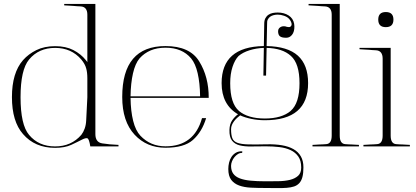

<svg xmlns="http://www.w3.org/2000/svg" viewBox="-20 -751 2124 981"><path d="M261.7 4.4Q158.2 4.4 97.7 -65.9Q41 -130.4 41 -254.9Q41 -378.9 97.7 -443.8Q125.5 -475.1 166 -495.1Q206.5 -515.1 261.7 -515.1Q316.4 -515.1 355 -495.1Q393.6 -475.1 418.5 -443.8Q420.4 -440.9 421.4 -440.2Q422.4 -439.5 422.6 -439Q422.9 -438.5 423.6 -437.5Q424.3 -436.5 426.3 -433.1V-675.8Q426.3 -716.3 392.1 -718.3Q383.3 -718.8 374.3 -719.2Q365.2 -719.7 356.4 -720.7Q345.7 -721.7 332.3 -722.2Q318.8 -722.7 308.1 -723.6V-731H467.3V-65.9Q467.3 -24.4 501.5 -18.6H501Q519 -15.6 540 -13.7Q561 -11.7 585.4 -10.7V-2.9H441.4Q435.1 -42 426.3 -44.4Q418 -47.4 397.9 -37.1Q387.7 -31.7 373.5 -24.9Q359.4 -18.1 343.8 -10.7Q310.5 4.4 261.7 4.4ZM395.5 -446.8Q344.7 -506.3 261.7 -506.3Q177.7 -506.3 128.4 -446.8Q85 -394.5 85 -254.4Q85 -113.3 128.4 -62Q177.2 -2.9 261.7 -2.9Q303.2 -2.9 336.7 -17.8Q370.1 -32.7 395.5 -62Q405.8 -75.2 412.6 -94Q419.4 -112.8 420.4 -136.2Q423.3 -183.6 426.3 -253.9V-351.1Q426.3 -381.3 420.4 -401.4Q414.6 -423.8 395.5 -446.8Z M825.7 -507.3Q782.7 -507.3 749.8 -493.4Q716.8 -479.5 692.9 -452.6Q670.9 -426.3 659.4 -376Q647.9 -325.7 647 -258.8H1002.4Q1001.5 -326.7 990 -376.5Q978.5 -426.3 956.5 -452.6Q910.6 -507.3 825.7 -507.3ZM1033.2 -147.5Q1012.2 -77.1 965.3 -35.6Q920.4 3.9 825.7 3.9Q730 3.9 668 -62.5Q604.5 -130.4 604.5 -255.4Q604.5 -515.6 825.7 -515.6Q950.2 -515.6 998 -437Q1046.9 -357.9 1046.4 -251H647Q647.9 -183.1 660.4 -133.3Q672.9 -83.5 697.3 -57.6Q748.5 -3.4 825.7 -3.4Q972.2 -3.4 1012.2 -147.5Z M1325.7 -364.7 1328.1 -506.3Q1289.1 -504.9 1254.9 -494.1Q1220.7 -483.4 1198.7 -464.8Q1179.7 -444.8 1168 -409.2Q1156.2 -373.5 1156.2 -325.7Q1156.2 -222.7 1200.7 -184.6H1200.2Q1246.6 -145.5 1333.5 -145.5Q1419.4 -145.5 1465.8 -184.6H1465.3Q1510.3 -223.6 1510.3 -325.7Q1510.3 -426.3 1466.3 -465.3Q1444.3 -485.4 1413.1 -495.4Q1381.8 -505.4 1342.3 -506.3Q1341.3 -472.7 1340.8 -435.5Q1340.3 -398.4 1339.4 -364.7ZM1330.1 -629.4Q1330.1 -646.5 1335.9 -657.7Q1341.8 -668.9 1351.6 -675.5Q1361.3 -682.1 1373.5 -684.6Q1385.7 -687 1398.9 -687Q1431.2 -687 1454.6 -672.1Q1478 -657.2 1482.9 -629.4Q1484.9 -616.7 1483.6 -604Q1482.4 -591.3 1477.3 -581.1Q1472.2 -570.8 1463.1 -564.5Q1454.1 -558.1 1441.4 -558.1Q1419.4 -558.1 1410.2 -565.7Q1400.9 -573.2 1400.9 -591.3Q1400.9 -600.1 1405.3 -605.7Q1409.7 -611.3 1416.5 -614.3Q1423.3 -617.2 1431.2 -616.9Q1439 -616.7 1445.8 -613.8Q1458 -610.8 1463.6 -614.5Q1469.2 -618.2 1470 -624.8Q1470.7 -631.3 1467 -639.6Q1463.4 -647.9 1457 -654.8Q1448.2 -664.6 1431.4 -670.4Q1414.6 -676.3 1398.9 -676.3Q1388.7 -676.3 1378.7 -673.8Q1368.7 -671.4 1360.8 -666Q1353 -660.6 1348.4 -651.6Q1343.8 -642.6 1344.7 -628.9L1342.3 -515.6Q1449.7 -513.7 1502 -466.6Q1554.2 -419.4 1554.2 -326.2Q1554.2 -136.7 1333.5 -136.7Q1296.9 -136.7 1264.2 -143.6Q1231.4 -150.4 1207 -161.6Q1199.2 -155.8 1191.2 -148.4Q1183.1 -141.1 1176.3 -132.1Q1169.4 -123 1165 -112.8Q1160.6 -102.5 1160.6 -90.8Q1160.6 -61.5 1167 -45.2Q1173.3 -28.8 1192.6 -21.5Q1211.9 -14.2 1248 -13.2Q1284.2 -12.2 1343.3 -13.7Q1385.7 -14.6 1420.4 -8.8Q1455.1 -2.9 1479.5 11Q1503.9 24.9 1517.1 47.9Q1530.3 70.8 1530.3 104Q1530.3 134.3 1525.1 153.6Q1520 172.9 1509.3 184.6Q1498.5 196.3 1482.7 201.7Q1466.8 207 1444.8 208.7Q1422.9 210.4 1395.3 210Q1367.7 209.5 1334 209.5Q1295.9 209.5 1261.7 207.8Q1227.5 206.1 1201.9 196.8Q1176.3 187.5 1161.4 168Q1146.5 148.4 1146.5 112.3Q1146.5 96.2 1150.4 79.8Q1154.3 63.5 1162.8 50.5Q1171.4 37.6 1184.8 29.5Q1198.2 21.5 1217.8 22L1217.3 30.3Q1206.1 29.8 1196 35.9Q1186 42 1178 51.8Q1169.9 61.5 1165.3 73.5Q1160.6 85.4 1160.6 96.2Q1160.6 121.1 1171.9 136.5Q1183.1 151.9 1205.3 160.4Q1227.5 168.9 1260.3 172.1Q1293 175.3 1335.9 175.3Q1370.1 175.3 1402.8 174.8Q1435.5 174.3 1461.4 168Q1487.3 161.6 1503.2 147.2Q1519 132.8 1519 105Q1519 70.3 1504.4 49.1Q1489.7 27.8 1464.8 16.1Q1439.9 4.4 1407.2 0.5Q1374.5 -3.4 1338.4 -3.4Q1298.8 -3.4 1264.4 -2.7Q1230 -2 1204.8 -8.3Q1179.7 -14.6 1165.5 -32.5Q1151.4 -50.3 1152.3 -87.4Q1153.3 -117.7 1166.3 -136.2Q1179.2 -154.8 1195.8 -167H1196.3Q1112.3 -215.8 1112.3 -326.2Q1112.3 -511.7 1326.2 -515.6H1328.1Z M1715.8 -58.1Q1715.8 -17.1 1743.2 -14.6Q1752 -13.7 1760.7 -13.4Q1769.5 -13.2 1778.8 -12.7Q1786.1 -12.2 1796.1 -11.7Q1806.2 -11.2 1814 -10.7V-2.9H1576.7V-10.7Q1584.5 -11.2 1594.2 -11.7Q1604 -12.2 1611.3 -12.7Q1620.6 -13.2 1629.4 -13.4Q1638.2 -13.7 1647 -14.6Q1674.8 -16.6 1674.8 -58.1V-675.8Q1674.8 -716.3 1640.6 -718.3Q1631.8 -718.8 1622.8 -719.2Q1613.8 -719.7 1605 -720.7Q1594.2 -721.7 1580.8 -722.2Q1567.4 -722.7 1556.6 -723.6V-731H1715.8Z M1976.1 -506.3V-58.1Q1976.1 -17.1 2003.4 -14.6Q2012.2 -13.7 2021 -13.4Q2029.8 -13.2 2039.1 -12.7Q2046.4 -12.2 2056.4 -11.7Q2066.4 -11.2 2074.2 -10.7V-2.9H1836.9V-10.7Q1844.7 -11.2 1854.5 -11.7Q1864.3 -12.2 1871.6 -12.7Q1880.9 -13.2 1889.6 -13.4Q1898.4 -13.7 1907.2 -14.6Q1935.1 -16.6 1935.1 -58.1V-451.2Q1935.1 -492.2 1900.9 -494.1Q1892.1 -494.6 1883.1 -495.1Q1874 -495.6 1865.2 -496.6Q1854.5 -497.6 1841.1 -498Q1827.6 -498.5 1816.9 -499.5V-506.3ZM1951.2 -612.3Q1912.6 -612.3 1912.6 -650.9Q1912.6 -689.5 1951.2 -689.5Q1990.2 -689.5 1990.2 -650.9Q1990.2 -612.3 1951.2 -612.3Z"/></svg>

Font: Tartlers End
Style: Regular
Weight: 200
Designer: Peter Wiegel
Foundry: Peter Wiegel
Version: Version 1.000 2013 initial release